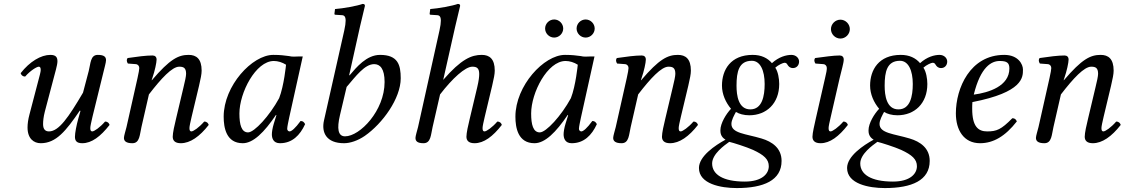

<svg xmlns="http://www.w3.org/2000/svg" viewBox="-20 -718 5717 976"><path d="M506 -352C510 -370 519 -400 519 -412C519 -429 509 -439 477 -439C439 -439 441 -395 431 -357L402 -247C328 -121 279 -50 229 -50C211 -50 199 -60 199 -87C199 -103 201 -124 208 -151L251 -314C259 -346 272 -387 272 -406C272 -425 266 -439 236 -439C188 -439 131 -405 85 -346C88 -337 94 -329 108 -329C134 -359 167 -379 177 -379C184 -379 187 -374 187 -362C187 -353 181 -331 174 -305L130 -137C123 -111 120 -89 120 -70C120 -13 152 10 187 10C265 10 315 -52 386 -156L389 -154L378 -115C369 -83 361 -42 361 -23C361 -4 368 10 398 10C446 10 491 -24 537 -83C534 -92 528 -100 514 -100C488 -70 459 -50 449 -50C442 -50 439 -55 439 -67C439 -76 444 -98 450 -124Z M954 -124 992 -283C1000 -318 1005 -341 1005 -359C1005 -419 978 -439 939 -439C887 -439 844 -418 752 -310L751 -311L754 -320C767 -357 776 -400 776 -415C776 -429 768 -436 755 -436C723 -436 676 -430 629 -423C622 -415 624 -404 630 -395L670 -392C682 -391 688 -382 688 -372C688 -364 685 -349 679 -321L623 -72C618 -52 610 -27 610 -17C610 -1 621 10 653 10C691 10 690 -34 699 -72L737 -238C800 -320 855 -379 891 -379C912 -379 926 -374 926 -343C926 -331 920 -303 913 -275L875 -115C867 -83 858 -42 858 -23C858 -4 869 10 899 10C947 10 995 -24 1041 -83C1038 -92 1032 -100 1018 -100C992 -70 963 -50 953 -50C946 -50 943 -55 943 -67C943 -76 948 -98 954 -124Z M1449 -433C1422 -436 1409 -439 1369 -439C1262 -439 1117 -282 1117 -125C1117 -69 1130 10 1214 10C1267 10 1323 -45 1383 -134L1385 -132L1372 -90C1365 -67 1362 -47 1362 -35C1362 -16 1369 10 1403 10C1465 10 1505 -30 1531 -87C1526 -96 1521 -103 1508 -103C1481 -66 1462 -50 1452 -50C1449 -50 1440 -52 1440 -64C1440 -73 1446 -101 1450 -120L1519 -431C1512 -431 1506 -431 1499 -431C1481 -430 1464 -429 1449 -433ZM1399 -219C1350 -129 1273 -45 1241 -45C1207 -45 1197 -85 1197 -141C1197 -247 1280 -408 1372 -408C1393 -408 1415 -401 1434 -389C1434 -389 1424 -283 1399 -219Z M1810 -583C1825 -648 1835 -688 1835 -688C1835 -695 1832 -698 1823 -698C1796 -688 1724 -675 1683 -672L1680 -648C1680 -645 1681 -643 1685 -643L1716 -641C1729 -641 1737 -635 1737 -613C1737 -602 1735 -585 1730 -563L1627 -106C1613 -44 1639 10 1729 10C1760 10 1799 -3 1834 -27C1925 -90 2017 -218 2017 -320C2017 -388 2003 -439 1912 -439C1843 -439 1792 -376 1757 -335L1755 -336ZM1935 -301C1935 -156 1810 -25 1734 -25C1698 -25 1692 -64 1708 -132L1742 -276C1789 -331 1834 -392 1882 -392C1912 -392 1935 -369 1935 -301Z M2179 -72 2217 -238C2280 -320 2345 -379 2381 -379C2402 -379 2416 -373 2416 -342C2416 -328 2414 -309 2406 -275L2368 -115C2360 -83 2351 -42 2351 -23C2351 -4 2362 10 2392 10C2440 10 2485 -24 2531 -83C2528 -92 2522 -100 2508 -100C2482 -70 2453 -50 2443 -50C2436 -50 2433 -55 2433 -67C2433 -76 2438 -98 2444 -124L2482 -283C2490 -318 2495 -341 2495 -359C2495 -419 2468 -439 2429 -439C2377 -439 2325 -418 2233 -312L2294 -583C2309 -648 2319 -688 2319 -688C2319 -695 2316 -698 2307 -698C2280 -688 2208 -675 2167 -672L2164 -648C2164 -645 2165 -643 2169 -643L2200 -641C2213 -641 2221 -635 2221 -613C2221 -602 2219 -585 2214 -563L2105 -72C2100 -52 2092 -27 2092 -17C2092 -1 2101 10 2133 10C2171 10 2170 -34 2179 -72Z M2932 -433C2905 -436 2892 -439 2852 -439C2745 -439 2600 -282 2600 -125C2600 -69 2613 10 2697 10C2750 10 2806 -45 2866 -134L2868 -132L2855 -90C2848 -67 2845 -47 2845 -35C2845 -16 2852 10 2886 10C2948 10 2988 -30 3014 -87C3009 -96 3004 -103 2991 -103C2964 -66 2945 -50 2935 -50C2932 -50 2923 -52 2923 -64C2923 -73 2929 -101 2933 -120L3002 -431C2995 -431 2989 -431 2982 -431C2964 -430 2947 -429 2932 -433ZM2882 -219C2833 -129 2756 -45 2724 -45C2690 -45 2680 -85 2680 -141C2680 -247 2763 -408 2855 -408C2876 -408 2898 -401 2917 -389C2917 -389 2907 -283 2882 -219ZM2751 -573C2751 -548 2772 -527 2797 -527C2822 -527 2843 -548 2843 -573C2843 -598 2822 -619 2797 -619C2772 -619 2751 -598 2751 -573ZM2911 -573C2911 -548 2932 -527 2957 -527C2982 -527 3003 -548 3003 -573C3003 -598 2982 -619 2957 -619C2932 -619 2911 -598 2911 -573Z M3441 -124 3479 -283C3487 -318 3492 -341 3492 -359C3492 -419 3465 -439 3426 -439C3374 -439 3331 -418 3239 -310L3238 -311L3241 -320C3254 -357 3263 -400 3263 -415C3263 -429 3255 -436 3242 -436C3210 -436 3163 -430 3116 -423C3109 -415 3111 -404 3117 -395L3157 -392C3169 -391 3175 -382 3175 -372C3175 -364 3172 -349 3166 -321L3110 -72C3105 -52 3097 -27 3097 -17C3097 -1 3108 10 3140 10C3178 10 3177 -34 3186 -72L3224 -238C3287 -320 3342 -379 3378 -379C3399 -379 3413 -374 3413 -343C3413 -331 3407 -303 3400 -275L3362 -115C3354 -83 3345 -42 3345 -23C3345 -4 3356 10 3386 10C3434 10 3482 -24 3528 -83C3525 -92 3519 -100 3505 -100C3479 -70 3450 -50 3440 -50C3433 -50 3430 -55 3430 -67C3430 -76 3435 -98 3441 -124Z M3941 -291C3941 -318 3935 -354 3921 -374C3936 -388 3961 -399 3968 -399C3977 -399 3980 -394 3983 -389C3988 -381 3995 -372 4011 -372C4029 -372 4042 -386 4042 -405C4042 -423 4026 -439 4003 -439C3977 -439 3939 -429 3904 -397C3882 -423 3850 -439 3806 -439C3694 -439 3650 -363 3650 -283C3650 -239 3669 -197 3696 -165C3671 -139 3642 -91 3642 -56C3642 -46 3642 -23 3668 -8C3615 21 3533 76 3533 136C3533 217 3644 238 3725 238C3862 238 3953 199 3953 100C3953 35 3905 2 3851 -14C3771 -38 3698 -40 3698 -88C3698 -108 3712 -132 3721 -149C3737 -139 3761 -132 3789 -132C3876 -132 3941 -192 3941 -291ZM3687 3C3705 7 3775 29 3808 44C3864 70 3888 92 3888 127C3888 165 3854 205 3766 205C3654 205 3600 168 3600 113C3600 65 3662 21 3687 3ZM3867 -291C3867 -229 3854 -162 3794 -162C3733 -162 3724 -234 3724 -282C3724 -354 3736 -409 3802 -409C3845 -409 3867 -359 3867 -291Z M4248 -320C4257 -359 4269 -398 4269 -415C4269 -429 4261 -436 4248 -436C4216 -436 4171 -429 4124 -423C4117 -415 4119 -404 4125 -395L4165 -392C4177 -391 4183 -382 4183 -372C4183 -363 4181 -349 4174 -321L4127 -115C4120 -83 4110 -42 4110 -23C4110 -4 4121 10 4151 10C4199 10 4244 -24 4290 -83C4287 -92 4281 -100 4267 -100C4241 -70 4212 -50 4202 -50C4195 -50 4192 -55 4192 -67C4192 -76 4197 -98 4203 -124ZM4204 -570C4204 -544 4226 -522 4252 -522C4278 -522 4300 -544 4300 -570C4300 -596 4278 -618 4252 -618C4226 -618 4204 -596 4204 -570Z M4694 -291C4694 -318 4688 -354 4674 -374C4689 -388 4714 -399 4721 -399C4730 -399 4733 -394 4736 -389C4741 -381 4748 -372 4764 -372C4782 -372 4795 -386 4795 -405C4795 -423 4779 -439 4756 -439C4730 -439 4692 -429 4657 -397C4635 -423 4603 -439 4559 -439C4447 -439 4403 -363 4403 -283C4403 -239 4422 -197 4449 -165C4424 -139 4395 -91 4395 -56C4395 -46 4395 -23 4421 -8C4368 21 4286 76 4286 136C4286 217 4397 238 4478 238C4615 238 4706 199 4706 100C4706 35 4658 2 4604 -14C4524 -38 4451 -40 4451 -88C4451 -108 4465 -132 4474 -149C4490 -139 4514 -132 4542 -132C4629 -132 4694 -192 4694 -291ZM4440 3C4458 7 4528 29 4561 44C4617 70 4641 92 4641 127C4641 165 4607 205 4519 205C4407 205 4353 168 4353 113C4353 65 4415 21 4440 3ZM4620 -291C4620 -229 4607 -162 4547 -162C4486 -162 4477 -234 4477 -282C4477 -354 4489 -409 4555 -409C4598 -409 4620 -359 4620 -291Z M4923 -199C5180 -249 5180 -325 5180 -363C5180 -364 5180 -364 5180 -365C5180 -390 5157 -439 5085 -439C4911 -439 4839 -269 4839 -142C4839 -57 4879 10 4962 10C5029 10 5090 -25 5149 -101C5144 -112 5138 -117 5126 -117C5069 -59 5046 -50 4998 -50C4953 -50 4922 -74 4922 -165C4922 -170 4922 -191 4923 -199ZM5111 -370C5111 -280 5006 -247 4930 -237C4965 -379 5020 -408 5062 -408C5098 -408 5111 -399 5111 -370Z M5590 -124 5628 -283C5636 -318 5641 -341 5641 -359C5641 -419 5614 -439 5575 -439C5523 -439 5480 -418 5388 -310L5387 -311L5390 -320C5403 -357 5412 -400 5412 -415C5412 -429 5404 -436 5391 -436C5359 -436 5312 -430 5265 -423C5258 -415 5260 -404 5266 -395L5306 -392C5318 -391 5324 -382 5324 -372C5324 -364 5321 -349 5315 -321L5259 -72C5254 -52 5246 -27 5246 -17C5246 -1 5257 10 5289 10C5327 10 5326 -34 5335 -72L5373 -238C5436 -320 5491 -379 5527 -379C5548 -379 5562 -374 5562 -343C5562 -331 5556 -303 5549 -275L5511 -115C5503 -83 5494 -42 5494 -23C5494 -4 5505 10 5535 10C5583 10 5631 -24 5677 -83C5674 -92 5668 -100 5654 -100C5628 -70 5599 -50 5589 -50C5582 -50 5579 -55 5579 -67C5579 -76 5584 -98 5590 -124Z"/></svg>

Font: Libertinus Serif
Style: Italic
Weight: 400
Italic angle: -12°
Designer: Philipp H. Poll, Khaled Hosny
Foundry: Caleb Maclennan
Version: Version 7.050;RELEASE